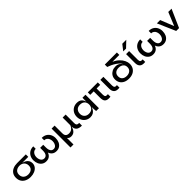

<svg xmlns="http://www.w3.org/2000/svg" viewBox="519 -2789 5018 5018"><g transform="rotate(-45 3028.0 -280.0)"><path d="M327 11Q244 11 178 -19Q112 -49 74 -107Q36 -165 36 -247Q36 -330 74 -385.5Q112 -441 178 -469.5Q244 -498 327 -498H652V-407H430Q480 -396 522 -371.5Q564 -347 589.5 -307.5Q615 -268 615 -211Q615 -145 577.5 -95Q540 -45 474.5 -17Q409 11 327 11ZM327 -80Q375 -80 415 -96.5Q455 -113 478.5 -148Q502 -183 502 -237Q502 -291 478.5 -329Q455 -367 415 -387Q375 -407 327 -407Q278 -407 237.5 -390Q197 -373 173 -337.5Q149 -302 149 -247Q149 -193 173 -155.5Q197 -118 237.5 -99Q278 -80 327 -80Z M906 11Q836 11 786 -23.5Q736 -58 709 -117Q682 -176 682 -249Q682 -322 712.5 -381Q743 -440 800.5 -474.5Q858 -509 938 -509V-419Q892 -419 860 -395Q828 -371 811.5 -332Q795 -293 795 -249Q795 -205 809 -166Q823 -127 851 -103.5Q879 -80 921 -80Q963 -80 989 -103Q1015 -126 1026.5 -164.5Q1038 -203 1038 -249V-354H1151V-249Q1151 -203 1163 -164.5Q1175 -126 1201 -103Q1227 -80 1270 -80Q1309 -80 1336.5 -103.5Q1364 -127 1378.5 -166Q1393 -205 1393 -249Q1393 -293 1377 -332Q1361 -371 1329 -395Q1297 -419 1251 -419V-509Q1331 -509 1388 -474.5Q1445 -440 1475.5 -381Q1506 -322 1506 -249Q1506 -176 1480 -117Q1454 -58 1404 -23.5Q1354 11 1284 11Q1211 11 1163.5 -25Q1116 -61 1094 -125Q1073 -61 1026 -25Q979 11 906 11Z M2221 8Q2109 8 2061 -38.5Q2013 -85 2013 -165Q2007 -140 1994.5 -109.5Q1982 -79 1961 -51.5Q1940 -24 1907 -6.5Q1874 11 1827 11Q1751 11 1716 -43V200H1605V-498H1716V-211Q1716 -162 1733 -134.5Q1750 -107 1778.5 -96Q1807 -85 1842 -85Q1889 -85 1923.5 -104.5Q1958 -124 1980 -154Q2002 -184 2013 -215V-498H2124V-185Q2124 -145 2134.5 -125.5Q2145 -106 2166.5 -99.5Q2188 -93 2221 -93Z M2535 11Q2467 11 2410.5 -22Q2354 -55 2320.5 -113.5Q2287 -172 2287 -248Q2287 -326 2321 -384.5Q2355 -443 2413 -476Q2471 -509 2543 -509Q2632 -509 2679.5 -466Q2727 -423 2745 -354V-498H2857V0H2753Q2753 -3 2751 -22Q2749 -41 2747 -67Q2745 -93 2745 -118V-159Q2733 -115 2707 -76.5Q2681 -38 2639 -13.5Q2597 11 2535 11ZM2569 -81Q2653 -81 2699 -128.5Q2745 -176 2745 -248Q2745 -327 2698.5 -372Q2652 -417 2569 -417Q2489 -417 2445 -370Q2401 -323 2401 -248Q2401 -173 2447.5 -127Q2494 -81 2569 -81Z M3178 -183Q3178 -125 3199.5 -106.5Q3221 -88 3282 -94V0Q3213 8 3171 -2Q3129 -12 3107.5 -37Q3086 -62 3078.5 -98.5Q3071 -135 3071 -179V-408H2943V-498H3312V-408H3178Z M3616 0Q3504 12 3455.5 -33.5Q3407 -79 3407 -169V-498H3519V-177Q3519 -124 3542.5 -106Q3566 -88 3616 -94Z M3966 11Q3879 11 3816 -19Q3753 -49 3718.5 -104Q3684 -159 3684 -234Q3684 -306 3717 -358Q3750 -410 3806 -439Q3862 -468 3932 -468Q4003 -468 4050.5 -436Q4098 -404 4123 -356Q4111 -395 4074.5 -433Q4038 -471 3987.5 -505Q3937 -539 3881 -565.5Q3825 -592 3775 -608H3772V-698H4218V-608H3962Q4059 -566 4122.5 -505Q4186 -444 4217 -376.5Q4248 -309 4248 -247Q4248 -170 4213.5 -112Q4179 -54 4115.5 -21.5Q4052 11 3966 11ZM3970 -80Q4045 -80 4094.5 -120Q4144 -160 4144 -233Q4144 -307 4094 -346Q4044 -385 3968 -385Q3888 -385 3843 -345Q3798 -305 3798 -233Q3798 -160 3845 -120Q3892 -80 3970 -80Z M4567 0Q4455 12 4406.5 -33.5Q4358 -79 4358 -169V-498H4470V-177Q4470 -124 4493.5 -106Q4517 -88 4567 -94ZM4355 -601 4480 -760H4627L4460 -601Z M4859 11Q4789 11 4739 -23.5Q4689 -58 4662 -117Q4635 -176 4635 -249Q4635 -322 4665.5 -381Q4696 -440 4753.5 -474.5Q4811 -509 4891 -509V-419Q4845 -419 4813 -395Q4781 -371 4764.5 -332Q4748 -293 4748 -249Q4748 -205 4762 -166Q4776 -127 4804 -103.5Q4832 -80 4874 -80Q4916 -80 4942 -103Q4968 -126 4979.5 -164.5Q4991 -203 4991 -249V-354H5104V-249Q5104 -203 5116 -164.5Q5128 -126 5154 -103Q5180 -80 5223 -80Q5262 -80 5289.5 -103.5Q5317 -127 5331.5 -166Q5346 -205 5346 -249Q5346 -293 5330 -332Q5314 -371 5282 -395Q5250 -419 5204 -419V-509Q5284 -509 5341 -474.5Q5398 -440 5428.5 -381Q5459 -322 5459 -249Q5459 -176 5433 -117Q5407 -58 5357 -23.5Q5307 11 5237 11Q5164 11 5116.5 -25Q5069 -61 5047 -125Q5026 -61 4979 -25Q4932 11 4859 11Z M6038 -498 5818 0H5712L5495 -498H5617L5765 -127L5917 -498Z"/></g></svg>

Font: Syne SemiBold
Style: Regular
Weight: 600
Designer: Lucas Descroix
Foundry: Bonjour Monde
Version: Version 2.200; ttfautohint (v1.8.4)